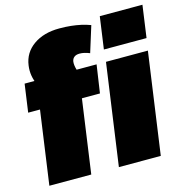

<svg xmlns="http://www.w3.org/2000/svg" viewBox="-112 -881 958 987"><g transform="rotate(-15 366.5 -387.5)"><path d="M85 -391H22L43 -540H198L142 -454Q118 -488 105 -516Q92 -544 87.5 -570.5Q83 -597 87 -625Q96 -691 150.5 -729.5Q205 -768 288 -768Q322 -768 350 -765Q378 -762 403 -756.5Q428 -751 452 -742L409 -604Q394 -610 381 -613Q368 -616 356 -616Q337 -616 326.5 -607.5Q316 -599 314 -584Q312 -566 319.5 -540.5Q327 -515 343 -483L222 -540H426L404 -391H308L253 0H30ZM699 -540 623 0H400L476 -540ZM733 -775 709 -604H482L506 -775Z"/></g></svg>

Font: Pathway Extreme Condensed Black
Style: Italic
Weight: 900
Width: 3
Italic angle: -8°
Version: Version 1.001;gftools[0.9.26]